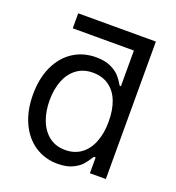

<svg xmlns="http://www.w3.org/2000/svg" viewBox="-131 -812 852 928"><g transform="rotate(20 295.5 -348.0)"><path d="M441.4 -707V-629.9H113.3V-707ZM430.7 0V-81.1H421.9L418.9 -77.1Q405.3 -54.7 389.2 -36.1Q373 -17.6 342.8 -3.4Q312.5 10.7 267.6 10.7Q202.1 10.7 150.9 -22.9Q99.6 -56.6 70.8 -119.1Q42 -181.6 42 -263.7Q42 -346.7 70.8 -408.7Q99.6 -470.7 150.9 -503.9Q202.1 -537.1 268.6 -537.1Q313.5 -537.1 343.8 -522.9Q374 -508.8 390.1 -490.7Q406.2 -472.7 418.9 -450.2L421.9 -446.3H427.7V-707H512.7V0ZM279.3 -461.9Q230.5 -461.9 196.3 -436.5Q162.1 -411.1 144.5 -366.7Q127 -322.3 127 -265.6Q127 -208 144.5 -162.6Q162.1 -117.2 196.3 -90.8Q230.5 -64.5 279.3 -64.5Q327.1 -64.5 361.3 -89.8Q395.5 -115.2 413.1 -160.6Q430.7 -206.1 430.7 -265.6Q430.7 -325.2 413.6 -369.1Q396.5 -413.1 362.3 -437.5Q328.1 -461.9 279.3 -461.9Z"/></g></svg>

Font: Pretendard JP Variable
Style: Regular
Weight: 400
Designer: Base glyphs from Inter by Rasmus Andersson; Hangul glyphs from Noto Sans CJK(Source Han Sans) by Jang Soo-young and Kang
Foundry: Kil Hyung-jin
Version: Version 1.307;Glyphs 3.2 (3192)